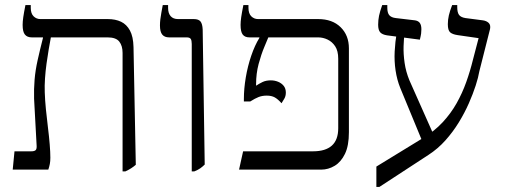

<svg xmlns="http://www.w3.org/2000/svg" viewBox="-20 -667 1992 755"><path d="M462 7V-459Q462 -487 449 -503.5Q436 -520 403 -520H105Q87 -520 78 -531Q69 -542 69 -569Q69 -582 71.5 -599.5Q74 -617 80 -647H101V-636Q101 -614 112 -603Q123 -592 139 -592H404Q434 -592 456 -581.5Q478 -571 491 -547Q504 -523 505 -482L514 -19Q506 -12 496 -5.5Q486 1 473 7ZM30 0 37 -72H103Q116 -72 120.5 -77Q125 -82 124 -95L114 -279Q113 -317 116 -353.5Q119 -390 128 -430.5Q137 -471 149 -518V-536H180V-520Q176 -499 171.5 -472.5Q167 -446 163 -417Q159 -388 157 -359Q155 -330 156 -304Q157 -273 160.5 -237.5Q164 -202 168.5 -166Q173 -130 175.5 -99Q178 -68 178 -47Q178 -33 176 -22.5Q174 -12 170 0Z M734 7V-494Q734 -508 730 -514Q726 -520 714 -520H645Q627 -520 618 -531Q609 -542 609 -567Q609 -579 610.5 -591Q612 -603 614.5 -617Q617 -631 620 -647H641V-636Q641 -615 651 -603.5Q661 -592 680 -592H742Q761 -592 768.5 -582.5Q776 -573 777 -551L785 -20Q777 -12 768 -5.5Q759 1 744 7Z M920 0 936 -72H1211Q1260 -72 1285 -94.5Q1310 -117 1310 -163V-436Q1310 -467 1298 -485Q1286 -503 1268 -511.5Q1250 -520 1231 -520H961Q943 -520 934.5 -531Q926 -542 926 -569Q926 -582 928.5 -599.5Q931 -617 937 -647H957V-637Q957 -614 968 -603Q979 -592 995 -592H1231Q1287 -592 1319.5 -560Q1352 -528 1352 -477V-147Q1352 -94 1336.5 -62Q1321 -30 1296 -15Q1271 0 1243 0ZM1087 -261Q1073 -277 1060.5 -284Q1048 -291 1029 -291Q1011 -291 997 -285.5Q983 -280 964 -268H939V-278Q939 -318 946.5 -362.5Q954 -407 968 -448Q982 -489 1000 -518V-533H1038V-527Q1032 -512 1019.5 -482.5Q1007 -453 997 -415.5Q987 -378 987 -336V-330Q999 -338 1012.5 -344.5Q1026 -351 1045 -351Q1060 -351 1073.5 -345.5Q1087 -340 1095.5 -329.5Q1104 -319 1104 -303Q1104 -289 1098 -279Q1092 -269 1087 -261Z M1460 68V-12L1643 -124Q1688 -151 1720.5 -186Q1753 -221 1775.5 -261Q1798 -301 1813.5 -344.5Q1829 -388 1840 -433L1862 -517L1779 -529Q1759 -532 1750 -540Q1741 -548 1741 -572Q1741 -589 1745 -606.5Q1749 -624 1758 -647H1778V-639Q1778 -618 1785 -608.5Q1792 -599 1810 -596L1879 -587Q1893 -585 1901.5 -577Q1910 -569 1907 -553L1865 -387Q1861 -363 1850.5 -330.5Q1840 -298 1823.5 -260.5Q1807 -223 1784 -185.5Q1761 -148 1731.5 -115Q1702 -82 1665 -58L1472 68ZM1644 -103 1554 -321Q1541 -353 1535.5 -390Q1530 -427 1532 -465Q1534 -503 1540 -538L1571 -536Q1568 -516 1567 -485.5Q1566 -455 1571 -420Q1576 -385 1590 -351L1690 -126ZM1631 -511 1502 -528Q1483 -531 1475 -540Q1467 -549 1467 -570Q1467 -588 1470.5 -605Q1474 -622 1483 -647H1503V-637Q1503 -616 1511 -607Q1519 -598 1536 -596L1612 -587Q1625 -585 1631 -576.5Q1637 -568 1637 -552Q1637 -544 1636 -535.5Q1635 -527 1631 -511Z"/></svg>

Font: Noto Serif Hebrew Light
Style: Regular
Weight: 300
Version: Version 2.003